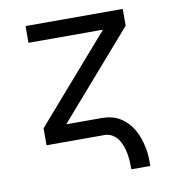

<svg xmlns="http://www.w3.org/2000/svg" viewBox="-78 -590 756 825"><g transform="rotate(-10 300.0 -177.5)"><path d="M429 165Q429 148 428 130.5Q427 113 424 96Q421 79 415 62.5Q409 46 399.5 32Q390 18 374.5 9Q359 0 342 0H88V-74L413 -447H88V-520H512V-447L187 -74H342Q363 -74 383 -69.5Q403 -65 421 -54Q439 -43 453 -28Q467 -13 477.5 5Q488 23 494.5 42.5Q501 62 505.5 82.5Q510 103 511 123.5Q512 144 512 165Z"/></g></svg>

Font: Nova Nerd Font
Style: Regular
Weight: 400
Designer: Belleve Invis
Foundry: Belleve Invis
Version: Version 24.1.4; ttfautohint (v1.8.4);Nerd Fonts 3.1.1